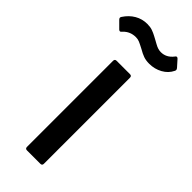

<svg xmlns="http://www.w3.org/2000/svg" viewBox="-272 -736 771 771"><g transform="rotate(45 113.5 -350.5)"><path d="M62 -10V-499Q62 -509 72 -509H148Q158 -509 158 -499V-10Q158 0 148 0H72Q62 0 62 -10ZM109 -613Q90 -623 80.5 -627Q71 -631 60 -631Q28 -631 7 -609L3 -605Q1 -602 -2.5 -602Q-6 -602 -9 -605L-37 -633Q-44 -640 -39 -647Q-22 -673 2 -687Q26 -701 55 -701Q72 -701 84.5 -696.5Q97 -692 108 -686Q119 -680 123 -678Q127 -676 137.5 -670Q148 -664 156.5 -661.5Q165 -659 173 -659Q204 -659 225 -686Q231 -696 239 -688L264 -660Q267 -656 267.5 -653Q268 -650 266 -646Q254 -621 228.5 -607Q203 -593 173 -593Q154 -593 140 -598Q126 -603 109 -613Z"/></g></svg>

Font: Amber EN Medium
Style: Regular
Weight: 500
Designer: Jeremy Tribby
Foundry: Tribby Type Co.
Version: Version 1.403 November 24, 2021